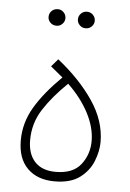

<svg xmlns="http://www.w3.org/2000/svg" viewBox="-48 -667 475 704"><g transform="rotate(5 189.0 -315.0)"><path d="M179 0Q116 0 79.5 -36Q43 -72 43 -139Q43 -204 77 -261.5Q111 -319 175 -382L130 -419L154 -447Q236 -382 285.5 -309Q335 -236 335 -158Q335 -125 320.5 -88Q306 -51 272 -25.5Q238 0 179 0ZM180 -35Q244 -35 273 -72.5Q302 -110 302 -159Q302 -209 274.5 -261.5Q247 -314 198 -361Q143 -308 110 -256.5Q77 -205 77 -143Q77 -92 103.5 -63.5Q130 -35 180 -35ZM244 -569Q231 -569 222 -578Q213 -587 213 -599Q213 -612 222 -621Q231 -630 244 -630Q257 -630 266 -621Q275 -612 275 -599Q275 -587 266 -578Q257 -569 244 -569ZM137 -569Q123 -569 114 -578Q105 -587 105 -599Q105 -612 114 -621Q123 -630 137 -630Q149 -630 158 -621Q167 -612 167 -599Q167 -587 158 -578Q149 -569 137 -569Z"/></g></svg>

Font: Noto Sans Arabic SemCond ExtLt
Style: Regular
Weight: 200
Width: 4
Designer: Monotype Design Team, Nadine Chahine, Nizar Qandah and Khaled Hosny
Foundry: Monotype Imaging Inc.
Version: Version 2.012; ttfautohint (v1.8.4.7-5d5b)